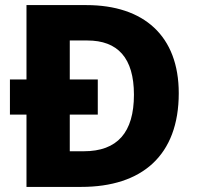

<svg xmlns="http://www.w3.org/2000/svg" viewBox="-20 -800 777 754"><path d="M319 -780H84V-488H19V-350H84V-66H299C537 -66 682 -189 682 -434C682 -659 545 -780 319 -780ZM323 -641C442 -641 506 -573 506 -428C506 -280 441 -206 309 -206H254V-350H364V-488H254V-641Z"/></svg>

Font: Noto Sans Malayalam UI ExtraBold
Style: Regular
Weight: 800
Designer: Jelle Bosma - Monotype Design Team
Foundry: Monotype Imaging Inc.
Version: Version 2.104